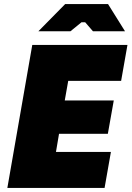

<svg xmlns="http://www.w3.org/2000/svg" viewBox="-20 -920 644 940"><path d="M16 0H492L523 -176H254L269 -265H508L537 -428H297L314 -524H573L604 -700H138ZM168 -767H325L379 -811H397L435 -767H592L509 -900H299Z"/></svg>

Font: Fixel Display Black
Style: Italic
Weight: 900
Italic angle: -10°
Designer: AlfaBravo + MacPaw
Foundry: Kyrylo Tkachov, Marchela Mozhyna, Serhii Makarenko, Maria Weinstein, Zakhar Kryvoshyya
Version: Version 1.210;Glyphs 3.2 (3217)